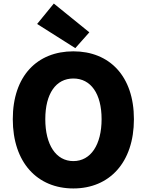

<svg xmlns="http://www.w3.org/2000/svg" viewBox="-20 -1047 826 1081"><path d="M393 14C596 14 734 -132 734 -376C734 -619 596 -758 393 -758C190 -758 52 -620 52 -376C52 -132 190 14 393 14ZM393 -140C295 -140 235 -232 235 -376C235 -520 295 -605 393 -605C491 -605 552 -520 552 -376C552 -232 491 -140 393 -140ZM404 -776 483 -865 283 -1027 189 -912Z"/></svg>

Font: Noto Sans CJK TC Black
Style: Regular
Weight: 900
Designer: Ryoko NISHIZUKA 西塚涼子 (kana, bopomofo & ideographs); Paul D. Hunt (Latin, Greek & Cyrillic); Sandoll Communications 산돌커뮤니
Foundry: Adobe
Version: Version 2.004;hotconv 1.0.118;makeotfexe 2.5.65603